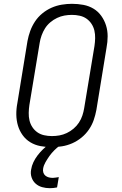

<svg xmlns="http://www.w3.org/2000/svg" viewBox="-20 -763 640 1006"><path d="M252 8Q221 8 192 2.5Q163 -3 139 -17.5Q115 -32 98.5 -55Q82 -78 74 -105Q66 -132 65.5 -162Q65 -192 71 -223L124 -548Q129 -575 138.5 -601Q148 -627 163.5 -650.5Q179 -674 201.5 -692.5Q224 -711 250 -722.5Q276 -734 303.5 -738.5Q331 -743 357 -743Q388 -743 417 -737.5Q446 -732 470 -717.5Q494 -703 510.5 -680Q527 -657 535.5 -630Q544 -603 544 -573Q544 -543 538 -512L485 -187Q480 -160 471 -134Q462 -108 446 -84.5Q430 -61 407.5 -42.5Q385 -24 359 -12.5Q333 -1 305.5 3.5Q278 8 252 8ZM252 -50Q272 -50 291.5 -53.5Q311 -57 330 -66Q349 -75 365.5 -89Q382 -103 393.5 -120.5Q405 -138 411.5 -157.5Q418 -177 421 -196L475 -522Q478 -542 478.5 -563Q479 -584 474.5 -603Q470 -622 459.5 -638Q449 -654 433.5 -665Q418 -676 398 -680.5Q378 -685 357 -685Q337 -685 317.5 -681.5Q298 -678 279 -669Q260 -660 243.5 -646Q227 -632 216 -614.5Q205 -597 198 -577.5Q191 -558 188 -539L134 -213Q131 -193 130.5 -172Q130 -151 134.5 -132Q139 -113 149.5 -97Q160 -81 175.5 -70Q191 -59 211 -54.5Q231 -50 252 -50ZM241 223Q220 223 200.5 217.5Q181 212 166.5 199Q152 186 145.5 166.5Q139 147 143 126Q146 106 155 87Q164 68 177 51Q190 34 205.5 19Q221 4 238 -8H294L293 0Q278 11 264 25Q250 39 239 54.5Q228 70 218.5 86.5Q209 103 206 120Q204 131 207 141Q210 151 218 157.5Q226 164 236 166.5Q246 169 257 169Q264 169 272 167.5Q280 166 288 165L279 219Q269 221 260 222Q251 223 241 223Z"/></svg>

Font: Iosevka HT Light Extended
Style: Italic
Weight: 300
Width: 7
Italic angle: -9°
Monospace: yes
Designer: Belleve Invis
Foundry: Belleve Invis
Version: Version 32.3.0; ttfautohint (v1.8.4)